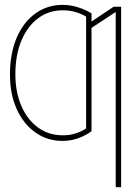

<svg xmlns="http://www.w3.org/2000/svg" viewBox="-20 -574 545 798"><path d="M240.2 -11.7Q267.6 -11.2 292.2 -18.8Q316.9 -26.4 337.9 -40V-360.4H360.4V-28.3Q340.8 -14.6 321.3 -5.9Q301.8 2.9 281.7 7.3Q261.7 11.7 240.2 11.7Q176.3 11.7 126.7 -23.7Q77.1 -59.1 49.3 -121.1Q21.5 -183.1 21.5 -262.7V-264.6Q21.5 -352.1 49.3 -417Q77.1 -481.9 126.7 -517.8Q176.3 -553.7 240.2 -553.7Q262.2 -553.7 282.2 -549.6Q302.2 -545.4 321.8 -537.6Q341.3 -529.8 360.4 -518.6V-216.8H337.9V-504.9Q316.9 -517.6 292.2 -524.4Q267.6 -531.2 240.2 -531.2Q183.1 -531.2 138.7 -498.3Q94.2 -465.3 69.1 -405.5Q43.9 -345.7 43.9 -264.6V-262.7Q44.4 -189.5 69.3 -132.6Q94.2 -75.7 138.4 -43.7Q182.6 -11.7 240.2 -11.7ZM483.4 -545.9V204.1H460.9V-524.4L354.5 -454.1V-480.5L452.1 -545.9Z"/></svg>

Font: Inter 18pt Thin
Style: Regular
Weight: 250
Designer: Rasmus Andersson
Foundry: rsms
Version: Version 4.001;git-66647c0bb